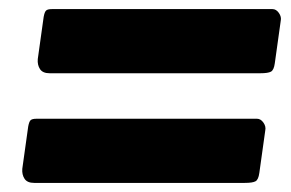

<svg xmlns="http://www.w3.org/2000/svg" viewBox="-20 -560 640 422"><path d="M584 -421Q582 -406 575.5 -402.5Q569 -399 552 -399H89Q74 -399 68 -408Q62 -417 63 -430L76 -523Q78 -534 81.5 -537Q85 -540 94 -540H579Q587 -540 593 -531.5Q599 -523 597 -514ZM550 -180Q548 -165 541.5 -161.5Q535 -158 518 -158H55Q40 -158 34 -167Q28 -176 29 -189L42 -282Q44 -293 47.5 -296Q51 -299 60 -299H545Q553 -299 559 -290.5Q565 -282 563 -273Z"/></svg>

Font: Libre Franklin Thin Black
Style: Italic
Weight: 900
Italic angle: -8°
Version: Version 2.000